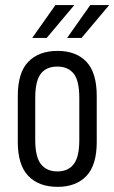

<svg xmlns="http://www.w3.org/2000/svg" viewBox="-20 -725 448 753"><path d="M49.8 -168V-348.6Q49.8 -440.4 90.8 -482.4Q131.8 -525.4 206.1 -525.4Q278.3 -525.4 319.3 -482.4Q359.4 -439.5 359.4 -348.6V-168Q359.4 -78.1 319.3 -35.2Q278.3 7.8 206.1 7.8Q131.8 7.8 90.8 -35.2Q49.8 -78.1 49.8 -168ZM291 -175.8V-340.8Q291 -408.2 269.5 -435.5Q247.1 -463.9 205.1 -463.9Q162.1 -463.9 140.6 -436.5Q118.2 -408.2 118.2 -340.8V-175.8Q118.2 -109.4 140.6 -81.1Q163.1 -52.7 205.1 -52.7Q248 -52.7 269.5 -82Q291 -109.4 291 -175.8ZM197.3 -705.1H271.5L163.1 -576.2H106.4ZM334 -705.1H408.2L299.8 -576.2H243.2Z"/></svg>

Font: Dinish Condensed
Style: Regular
Weight: 400
Width: 3
Designer: Bert Driehuis
Foundry: Playbeing
Version: Version 3.006; git-39231f3c-release